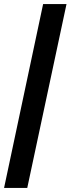

<svg xmlns="http://www.w3.org/2000/svg" viewBox="-54 -763 347 944"><path d="M-34 161 158 -743H273L80 161Z"/></svg>

Font: Saira Condensed
Style: Bold Italic
Weight: 700
Width: 3
Italic angle: -12°
Designer: Hector Gatti with collaboration of the Omnibus-Type team
Foundry: Omnibus-Type
Version: Version 1.101